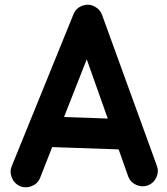

<svg xmlns="http://www.w3.org/2000/svg" viewBox="-20 -728 712 817"><path d="M63.5 63.5Q39.6 52.2 29.8 26.6Q20 1 30.8 -22.9L293.5 -669.4Q304.7 -695.3 332.5 -704.3Q360.4 -713.4 384.3 -699.2Q405.3 -688 413.6 -666.5L647 -23.9Q656.7 1 645.8 25.9Q634.8 50.8 610.4 60.5Q585.4 69.8 560.5 59.1Q535.6 48.3 525.9 23.9L484.9 -92.3L202.1 -102.1L149.9 30.8Q139.2 54.7 113.5 64.5Q87.9 74.2 63.5 63.5ZM349.1 -475.6 252.4 -230 438.5 -223.6Z"/></svg>

Font: Mikhak-DS2-FD Bold
Style: Regular
Weight: 700
Designer: Amin Abedi
Version: Version 3.4